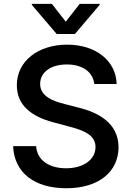

<svg xmlns="http://www.w3.org/2000/svg" viewBox="-20 -970 686 1001"><path d="M471.6 -532H588.1C585.2 -651.6 481.2 -737.2 329.9 -737.2C180.8 -737.2 67.5 -652.7 67.8 -525.6C67.8 -422.9 141 -363.3 259.2 -332L343.8 -309.3C421.5 -289.1 477.6 -264.2 478 -203.5C477.6 -137.1 414.1 -92.7 324.6 -92.7C241.1 -92.7 174 -130.3 168.3 -208.1H48.3C54.3 -69.6 159.1 11.4 325.3 11.4C498.2 11.4 597.7 -77.1 598 -202.4C597.7 -331.3 487.6 -385.3 386.7 -409.8L317.1 -427.6C258.5 -441.8 188.6 -467.7 189.3 -532.7C189.3 -591.3 242.2 -633.9 328.1 -633.9C408.7 -633.9 464.5 -596.2 471.6 -532ZM146 -944.6 275.6 -792.6H370.4L499.6 -944.6V-949.9H395.6L322.8 -856.9L250.4 -949.9H146Z"/></svg>

Font: Magic Ui Pro Semi Bold
Style: Regular
Weight: 600
Designer: Stefan Endress, Andreas Faust
Version: Version 1.000;FEAKit 1.0